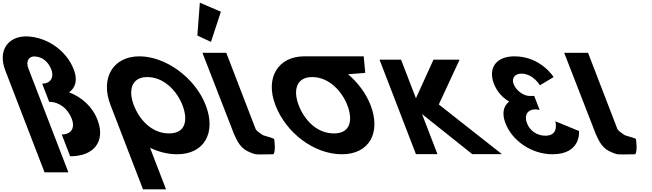

<svg xmlns="http://www.w3.org/2000/svg" viewBox="-210 -1145 4840 1425"><path d="M310.8 15C488.8 15 574.6 -97 513.8 -255C474.9 -356 397 -423 302.8 -460C350.7 -494 367.7 -551 337.3 -630C284.1 -768 140.1 -872 -15.1 -875C-149.1 -875 -228.4 -772 -170.6 -622L-108.2 -460L-56.2 -325L120.6 134H297.6L1 -636C-21.7 -695 8.3 -726 42.3 -726C100.3 -726 147.2 -690 170.3 -630C194.6 -567 161.1 -524 103.1 -524L155.1 -389C231.1 -389 293.8 -338 322.3 -264C349.3 -194 317.4 -147 248.4 -147Z M783.2 -363.9C742.9 -468.5 760.4 -573 883.7 -573C1007.8 -573 1104.1 -468.5 1144.4 -363.9C1184.7 -259.4 1172.3 -154.8 1044.8 -154.8C913.9 -154.8 823.5 -259.4 783.2 -363.9ZM610.6 -363.9C612.2 -359.8 613.8 -355.7 615.5 -351.7L851.2 260H1022.2L903.5 -48.1C967.4 -17.5 1035.9 -0.1 1104.4 -0.1C1305.8 -0.1 1395.9 -159.1 1317 -363.9C1238.1 -568.8 1019 -726.9 824.4 -726.9C631.4 -726.9 531.7 -568.8 610.6 -363.9Z M1254.9 -881.2 1355.8 -834.1 1429.4 -1058 1273.2 -1125.2ZM1292.4 -753H1469.4L1685.9 -191C1693 -173 1713.3 -161.8 1736.5 -145C1749.3 -135.7 1812.6 -124 1825 -113C1825 -113 1839.1 -21.3 1818.6 0C1734.5 0 1697.2 4.3 1675.3 -3C1597.8 -28.9 1566.3 -57.6 1528 -148L1527.5 -148L1520.3 -166.5C1516.3 -176.7 1512.2 -187.5 1507.8 -199L1507.5 -200Z M2006.8 -363.9C1966.5 -468.4 1984 -572.8 2106.8 -573L2106.8 -573L2107.2 -573H2107.3C2231.4 -573 2327.7 -468.5 2368 -363.9C2408.3 -259.4 2395.9 -154.8 2268.4 -154.8C2137.5 -154.8 2047 -259.4 2006.8 -363.9ZM2047.5 -727 2047.6 -726.9C1854.9 -726.6 1755.3 -568.6 1834.2 -363.9C1913.1 -159.1 2120.6 -0.1 2328 -0.1C2529.4 -0.1 2619.5 -159.1 2540.6 -363.9C2506.5 -452.3 2446.4 -531.9 2373.4 -594L2500.9 -604L2489.5 -727Z M3515.3 -0.9 3046.8 -369.8 3201 -702.1H3007.2L2877 -415.7L2766.6 -702.1H2606.8L2877 -0.9H3036.8L2922.2 -298.4L3295.2 -0.9Z M3796.8 -511.8C3796.8 -511.8 3747.3 -598.5 3658.9 -598.5C3613.8 -598.5 3584.6 -566.2 3602 -521.2C3621.6 -470.2 3677.7 -432.8 3720.2 -432.8H3755L3795.3 -328.2C3795.3 -328.2 3779.7 -333.3 3762.7 -333.3C3706.6 -333.3 3678 -290.8 3701.2 -230.5C3724.1 -171 3779.4 -137.8 3838.1 -137.8C3943.5 -137.8 3911.5 -244.9 3911.5 -244.9L4087.3 -172.7C4087.3 -172.7 4106.2 -0.1 3890.3 -0.1C3739.8 -0.1 3593.1 -96.2 3541.4 -230.5C3512.9 -304.4 3527.1 -358 3568.8 -391.1C3519.1 -420.9 3478.2 -465.1 3456 -522.9C3410.1 -641.9 3474.3 -726.9 3607.7 -726.9C3804.1 -726.9 3899 -573 3899 -573Z M3977.4 -753H4154.4L4370.9 -191C4378 -173 4398.3 -161.8 4421.5 -145C4434.3 -135.7 4497.6 -124 4510 -113C4510 -113 4524.1 -21.3 4503.6 0C4419.5 0 4382.2 4.3 4360.3 -3C4282.8 -28.9 4251.3 -57.6 4213 -148L4212.5 -148L4205.3 -166.5C4201.3 -176.7 4197.2 -187.5 4192.8 -199L4192.5 -200Z"/></svg>

Font: Hussar
Style: BdOpOblFour
Weight: 700
Foundry: Cannot Into Space Fonts
Version: Version 2.00